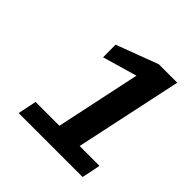

<svg xmlns="http://www.w3.org/2000/svg" viewBox="-122 -743 581 581"><g transform="rotate(45 169.0 -452.0)"><path d="M51.7 -310H153.7L211.3 -582L100.7 -550L100.3 -603.7L234.7 -654.3H313.7L240.3 -310H325.3L313 -250H39.3Z"/></g></svg>

Font: Epunda Sans Light
Style: Italic
Weight: 300
Italic angle: -12.0243°
Designer: Simon Atzbach
Foundry: typofactur
Version: Version 2.204